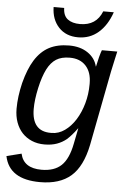

<svg xmlns="http://www.w3.org/2000/svg" viewBox="-62 -781 680 1033"><g transform="rotate(5 278.0 -264.5)"><path d="M194 208Q27 208 2 84L82 64Q99 141 196 141Q265 141 303 105Q341 69 357 -13L374 -98H373Q357 -76 343.5 -61Q330 -46 319 -36Q296 -17 267 -6.5Q238 4 200 4Q162 4 131.5 -9Q101 -22 79.5 -45Q58 -68 46 -101Q34 -134 34 -175Q34 -240 52 -315Q72 -392 102 -440Q134 -491 179 -514.5Q224 -538 287 -538Q347 -538 387.5 -510.5Q428 -483 439 -438H440L452 -490Q461 -523 464 -528H547L538 -488L523 -419L445 -15Q421 103 360.5 155.5Q300 208 194 208ZM126 -182Q126 -61 228 -61H233Q271 -61 304 -84.5Q337 -108 361.5 -147Q386 -186 400 -236Q414 -286 414 -339V-344Q414 -405 382.5 -439Q351 -473 296 -473Q251 -473 222.5 -455Q194 -437 174 -398Q164 -378 155.5 -352.5Q147 -327 140 -295Q133 -263 129.5 -235Q126 -207 126 -182ZM330 -586Q264 -586 225 -628Q186 -670 185 -737H242Q243 -695 267.5 -676.5Q292 -658 334 -658Q422 -658 453 -737H510Q485 -665 439 -625.5Q393 -586 330 -586Z"/></g></svg>

Font: Libra Sans Modern
Style: Italic
Weight: 400
Italic angle: -12°
Foundry: Stefan Peev, Context Ltd
Version: Version 1.000